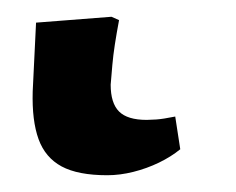

<svg xmlns="http://www.w3.org/2000/svg" viewBox="-20 22 282 229"><path d="M108 231Q73 231 53.5 220.5Q34 210 26 188Q18 166 19 131L23 49L113 42L122 46Q119 62 117 75Q115 88 114 99.5Q113 111 112 123Q112 145 122 155Q132 165 155 165Q159 165 166.5 164.5Q174 164 189 161L195 200Q184 209 169.5 216Q155 223 139 227Q123 231 108 231Z"/></svg>

Font: Literata Medium
Style: Italic
Weight: 500
Italic angle: -2°
Designer: Latin by Veronika Burian and Jose Scaglione. Greek by Irene Vlachou. Cyrillic by Vera Evstafieva
Foundry: TypeTogether
Version: Version 3.103;gftools[0.9.29]